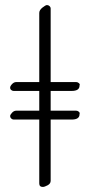

<svg xmlns="http://www.w3.org/2000/svg" viewBox="-20 -724 355 758"><path d="M44 -287H281Q286 -287 290.5 -283.5Q295 -280 295 -276L294 -275Q294 -274 294 -273Q294 -252 263 -252H34Q29 -252 24.5 -256Q20 -260 20 -265.5Q20 -271 27.5 -279Q35 -287 44 -287ZM44 -400H281Q286 -400 290.5 -396.5Q295 -393 295 -390.5Q295 -388 294 -386Q294 -365 263 -365H34Q29 -365 24.5 -368.5Q20 -372 20 -378Q20 -384 27.5 -392Q35 -400 44 -400ZM135 0V-673Q135 -684 147.5 -694Q160 -704 165.5 -704Q171 -704 175.5 -700Q180 -696 180 -691V-10Q180 1 168 7.5Q156 14 149 14Q135 14 135 0Z"/></svg>

Font: EB Garamond
Style: Regular
Weight: 400
Version: Version 0.012